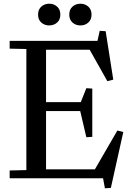

<svg xmlns="http://www.w3.org/2000/svg" viewBox="-20 -960 706 1034"><path d="M32 -42 122 -44V-696L32 -698V-740H228V0H32ZM228 -410H415L445 -485L477 -483V-223L445 -221L412 -362H228ZM228 -740H505L517 -794L549 -792L590 -531L558 -523L463 -692H228ZM168 -48H491L612 -257L644 -249L577 52L545 54L535 0H168ZM185 -881Q185 -909 202.5 -924.5Q220 -940 245 -940Q270 -940 287.5 -924.5Q305 -909 305 -881Q305 -854 287.5 -838.5Q270 -823 245 -823Q220 -823 202.5 -838.5Q185 -854 185 -881ZM353 -881Q353 -909 370.5 -924.5Q388 -940 413 -940Q438 -940 455.5 -924.5Q473 -909 473 -881Q473 -854 455.5 -838.5Q438 -823 413 -823Q388 -823 370.5 -838.5Q353 -854 353 -881Z"/></svg>

Font: Minipax
Style: Regular
Weight: 400
Designer: Raphaël Ronot
Foundry: Velvetyne Type Foundry
Version: Version 1.000